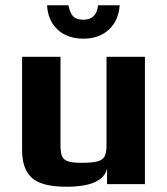

<svg xmlns="http://www.w3.org/2000/svg" viewBox="-20 -700 635 730"><path d="M159 -680H240Q246 -650 258.5 -637.5Q271 -625 297 -625Q347 -625 353 -680H435Q431 -622 394 -587.5Q357 -553 297 -553Q236 -553 199 -587.5Q162 -622 159 -680ZM64 -129V-484H210V-149Q210 -121 215.5 -107Q221 -93 237.5 -87Q254 -81 288 -81Q331 -81 351 -86.5Q371 -92 378 -106Q385 -120 385 -149V-484H531V0H387V-59Q371 10 232 10Q139 10 101.5 -23.5Q64 -57 64 -129Z"/></svg>

Font: Play
Style: Bold
Weight: 700
Designer: Jonas Hecksher (Cyrillic expansion: Cyreal)
Foundry: Jonas Hecksher, Playtype, e-types AS
Version: Version 2.101; ttfautohint (v1.5.65-e2d9)